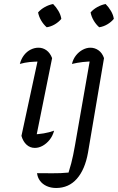

<svg xmlns="http://www.w3.org/2000/svg" viewBox="-20 -731 588 958"><path d="M156 -25 141 -60Q171 -61 198 -65.5Q225 -70 250 -79Q243 -53 228 -34Q213 -15 193.5 -4Q174 7 154 7Q130 7 112.5 -9Q95 -25 87 -53L175 -461L188 -424Q153 -424 128.5 -421.5Q104 -419 79 -412Q86 -438 100 -456Q114 -474 133 -483.5Q152 -493 172 -493Q194 -493 212 -480Q230 -467 240 -441ZM245 -711Q260 -696 271.5 -676.5Q283 -657 286 -637Q273 -621 253.5 -609.5Q234 -598 213 -595Q197 -609 185.5 -628.5Q174 -648 170 -669Q184 -685 204 -696Q224 -707 245 -711ZM452 -424Q422 -425 393 -421.5Q364 -418 339 -412Q345 -437 359.5 -455Q374 -473 393 -483Q412 -493 431 -493Q453 -493 471.5 -480Q490 -467 499 -441ZM499 -441 419 31Q404 115 363.5 161Q323 207 260 207Q234 207 213 197.5Q192 188 179.5 171Q167 154 165 133Q198 133 240.5 133.5Q283 134 322 130Q330 104 335.5 83.5Q341 63 345 42.5Q349 22 354 -5L432 -451ZM507 -711Q522 -696 533.5 -676.5Q545 -657 548 -637Q535 -621 515.5 -609.5Q496 -598 475 -595Q459 -609 447.5 -628.5Q436 -648 432 -669Q446 -685 466 -696Q486 -707 507 -711Z"/></svg>

Font: Piazzolla Thin
Style: Italic
Weight: 400
Italic angle: -11.3°
Version: Version 2.005